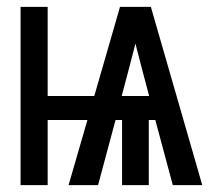

<svg xmlns="http://www.w3.org/2000/svg" viewBox="-20 -540 640 560"><path d="M40 0V-520H119V-260H255L330 -520H420L570 0H484L433 -190H414V0H336V-190H317L266 0H180L235 -190H119V0ZM415 -260 392 -347Q388 -363 383.5 -380Q379 -397 375 -413Q371 -397 366.5 -380Q362 -363 358 -347L335 -260Z"/></svg>

Font: Nova
Style: Regular
Weight: 400
Monospace: yes
Designer: Belleve Invis
Foundry: Belleve Invis
Version: Version 24.1.4; ttfautohint (v1.8.4)